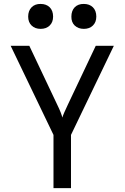

<svg xmlns="http://www.w3.org/2000/svg" viewBox="-20 -965 639 985"><path d="M254.4 0V-272.9L34.7 -730H130.4L272.5 -430.2Q284.7 -405.3 291.5 -387.7Q298.3 -370.1 299.8 -361.8Q301.8 -369.6 309.6 -387.7Q316.9 -405.3 329.1 -430.2L471.2 -730H564L344.2 -272.9V0ZM410.2 -816.9Q381.3 -816.9 363.3 -834Q345.7 -851.1 346.2 -879.9Q346.2 -909.7 363.3 -927.7Q380.9 -945.3 410.2 -944.8Q439 -944.8 456.5 -927.7Q474.1 -910.2 474.1 -879.9Q474.1 -851.1 456.5 -834Q439 -816.9 410.2 -816.9ZM188.5 -816.9Q159.7 -816.9 142.1 -834Q124.5 -851.1 124.5 -879.9Q124.5 -909.7 142.1 -927.7Q159.7 -945.3 188.5 -944.8Q217.3 -944.8 234.9 -927.7Q252.4 -910.2 252.4 -879.9Q252.4 -851.1 234.9 -834Q217.3 -816.9 188.5 -816.9Z"/></svg>

Font: UDEV Gothic 35
Style: Regular
Weight: 400
Version: v2.1.0; ttfautohint (v1.8.4.7-5d5b-dirty) -l 6 -r 45 -G 200 